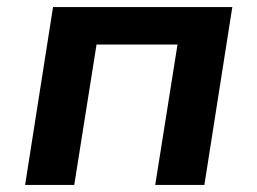

<svg xmlns="http://www.w3.org/2000/svg" viewBox="-20 -523 728 543"><path d="M51 0 130 -503H637L558 0H419L482 -397H253L190 0Z"/></svg>

Font: Nunito Sans 6pt
Style: Bold Italic
Weight: 700
Italic angle: -9°
Version: Version 3.101;gftools[0.9.27]